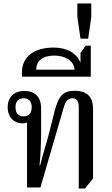

<svg xmlns="http://www.w3.org/2000/svg" viewBox="-20 -1076 640 1102"><path d="M432 6H468L514 -52V-454C514 -510 488 -555 409 -555C340 -555 316 -523 294 -440L264 -321C244 -243 230 -205 210 -126H207C213 -183 216 -267 216 -325V-454C216 -523 177 -554 120 -554C59 -554 24 -517 24 -461C24 -403 61 -368 108 -368C119 -368 128 -370 135 -373V0H212L345 -457C358 -504 377 -512 396 -512C421 -512 432 -493 432 -463ZM115 -408C86 -408 69 -426 69 -460C69 -494 86 -512 115 -512C145 -512 162 -494 162 -460C162 -426 145 -408 115 -408Z M106 -636H501V-814H472L442 -772V-716C420 -770 366 -803 288 -803C179 -803 106 -753 106 -660ZM188 -676C188 -729 227 -757 292 -757C347 -757 404 -732 408 -676Z M442 -854H486L504 -979V-1056H424V-979Z"/></svg>

Font: Noto Serif Thai SemiCondensed
Style: Regular
Weight: 400
Width: 4
Designer: Monotype Design Team
Foundry: Monotype Imaging Inc.
Version: Version 2.002